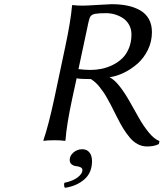

<svg xmlns="http://www.w3.org/2000/svg" viewBox="-20 -672 784 920"><path d="M374 43Q396 43 408.4 58.3Q420.9 73.7 420.9 100.1Q420.9 155.8 384 187.7Q347.2 219.7 291 228Q287.1 222.7 287.1 213.9Q287.1 208 288.1 204.1Q331.1 194.8 353 177.2Q375 159.7 375 143.1Q375 133.8 365.5 129.4Q356 125 344.5 124Q333 123 323.5 115.7Q314 108.4 314 94.2Q314 74.2 332 58.6Q350.1 43 374 43ZM514.2 -651.9Q557.1 -651.9 591.1 -644.8Q625 -637.7 651.9 -622.3Q678.7 -606.9 693.4 -580.6Q708 -554.2 708 -518.1Q708 -472.7 688.5 -432.9Q668.9 -393.1 638.4 -366.5Q607.9 -339.8 573.2 -323.2Q538.6 -306.6 504.9 -301.8Q528.8 -290 554 -257.6Q579.1 -225.1 601.3 -185.5Q623.5 -146 645.8 -106.7Q668 -67.4 693.6 -36.4Q719.2 -5.4 744.1 3.9L741.2 18.1Q719.7 29.8 685.1 29.8Q661.1 29.8 640.4 19Q619.6 8.3 601.8 -12.9Q584 -34.2 570.6 -56.2Q557.1 -78.1 541 -109.9Q537.1 -117.2 525.9 -139.9Q514.6 -162.6 509.8 -171.6Q504.9 -180.7 494.4 -199.7Q483.9 -218.8 476.6 -229Q469.2 -239.3 459 -252.9Q448.7 -266.6 438 -276.1Q427.2 -285.6 416 -293Q364.7 -293 347.2 -296.9L326.2 -200.2Q298.8 -73.2 293.9 0L291 2.9Q272.5 0 241.2 0Q207 0 189 2.9L188 0Q211.9 -68.4 240.2 -200.2L292 -444.8Q318.8 -569.8 325.2 -645L327.1 -647.9Q345.7 -645 377.9 -645Q393.6 -645 448 -648.4Q502.4 -651.9 514.2 -651.9ZM413.1 -336.9Q440.9 -336.9 467.8 -342.5Q494.6 -348.1 520.8 -361.1Q546.9 -374 566.4 -393.1Q585.9 -412.1 597.9 -441.4Q609.9 -470.7 609.9 -506.8Q609.9 -532.7 598.6 -553Q587.4 -573.2 569.3 -585Q551.3 -596.7 530.8 -602.8Q510.3 -608.9 488.8 -608.9Q451.2 -608.9 435.8 -605.7Q420.4 -602.5 414.3 -594.5Q408.2 -586.4 403.8 -564.9L356 -340.8Q388.2 -336.9 413.1 -336.9Z"/></svg>

Font: Linear Smooth
Style: Italic
Weight: 400
Designer: Philipp H. Poll, Flanker
Foundry: Philipp H. Poll, reworked by Flanker
Version: Version 1.061 | FøM Fix